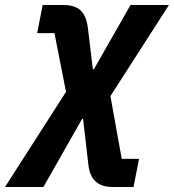

<svg xmlns="http://www.w3.org/2000/svg" viewBox="-97 -545 693 765"><path d="M73 -525H157Q201 -525 224 -503.5Q247 -482 253 -435L273 -269H277L423 -525H576L343 -162L388 88H457L435 200H351Q309 200 284.5 178.5Q260 157 255 110L234 -71H230L76 200H-77L166 -179L120 -413H51Z"/></svg>

Font: IBM Plex Sans
Style: Italic
Weight: 400
Italic angle: -11.31°
Designer: Mike Abbink, Paul van der Laan, Pieter van Rosmalen
Foundry: Bold Monday
Version: Version 3.201